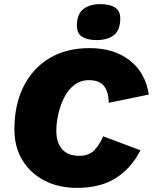

<svg xmlns="http://www.w3.org/2000/svg" viewBox="-20 -904 744 934"><path d="M354 10Q266 10 197.5 -25Q129 -60 89.5 -124Q50 -188 50 -275Q50 -392 93.5 -481Q137 -570 219 -620Q301 -670 416 -670Q533 -670 610 -611Q687 -552 704 -444L509 -404Q508 -459 485 -486.5Q462 -514 413 -514Q371 -514 341 -490.5Q311 -467 292 -429Q273 -391 263.5 -348.5Q254 -306 254 -267Q254 -211 282 -178.5Q310 -146 366 -146Q412 -146 438 -172.5Q464 -199 482 -241L663 -173Q620 -87 544.5 -38.5Q469 10 354 10ZM449 -709Q406 -709 380 -725Q354 -741 354 -779Q354 -835 385 -859.5Q416 -884 468 -884Q514 -884 539.5 -867.5Q565 -851 565 -815Q565 -757 534 -733Q503 -709 449 -709Z"/></svg>

Font: Work Sans ExtraBold
Style: Italic
Weight: 800
Italic angle: -13°
Designer: Wei Huang
Foundry: Wei Huang
Version: Version 2.012; ttfautohint (v1.8.3)